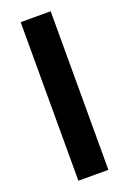

<svg xmlns="http://www.w3.org/2000/svg" viewBox="-144 -791 566 842"><g transform="rotate(-20 139.0 -370.0)"><path d="M69 -740C69 -740 69 0 69 0C69 0 209 0 209 0C209 0 209 -740 209 -740C209 -740 69 -740 69 -740Z"/></g></svg>

Font: Girnar Poppins
Style: SemiBold
Weight: 500
Designer: Ninad Kale (Devanagari), Jonny Pinhorn (Latin)
Foundry: Indian Type Foundry
Version: ""